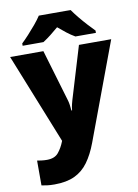

<svg xmlns="http://www.w3.org/2000/svg" viewBox="-107 -835 823 1143"><g transform="rotate(-10 304.5 -263.0)"><path d="M-1 -553H200L294 -236Q297 -226 299.5 -209Q302 -192 303 -176H307Q309 -196 312.5 -210.5Q316 -225 319 -235L415 -553H610L391 35Q366 102 332.5 148Q299 194 250 217Q201 240 128 240Q102 240 83 237.5Q64 235 50 232V82Q61 84 76.5 86Q92 88 109 88Q156 88 178.5 60.5Q201 33 215 -3L217 -8ZM402 -766Q418 -743 440.5 -715.5Q463 -688 486.5 -662.5Q510 -637 527 -620V-606H403Q377 -621 354 -639Q331 -657 305 -679Q279 -657 257.5 -640Q236 -623 210 -606H84V-620Q103 -638 126.5 -663.5Q150 -689 172.5 -716Q195 -743 210 -766Z"/></g></svg>

Font: Noto Sans Gurmukhi UI Black
Style: Regular
Weight: 900
Designer: Jelle Bosma - Monotype Design Team
Foundry: Monotype Imaging Inc.
Version: Version 2.004; ttfautohint (v1.8.4.7-5d5b)